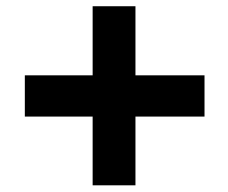

<svg xmlns="http://www.w3.org/2000/svg" viewBox="-20 -667 714 600"><path d="M57.6 -302.7V-431.6H269.5V-647.5H403.3V-431.6H619.1V-302.7H403.3V-87.9H269.5V-302.7Z"/></svg>

Font: GenEi M Gothic v2 Bold
Style: Regular
Weight: 700
Version: Version 2.0